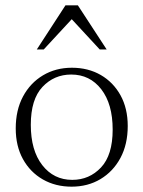

<svg xmlns="http://www.w3.org/2000/svg" viewBox="-20 -690 538 720"><path d="M248.5 10Q188 10 140.5 -17.2Q93 -44.5 66 -93.5Q39 -142.5 39 -208.5Q39 -277 66.2 -328Q93.5 -379 141.2 -407.5Q189 -436 249.5 -436Q310.5 -436 357.8 -408.8Q405 -381.5 432 -332.5Q459 -283.5 459 -217.5Q459 -149 431.8 -98Q404.5 -47 357 -18.5Q309.5 10 248.5 10ZM251 -15.5Q315 -15.5 358.8 -62Q402.5 -108.5 402.5 -204Q402.5 -300 359.8 -355.2Q317 -410.5 247 -410.5Q183 -410.5 139.2 -364Q95.5 -317.5 95.5 -222Q95.5 -126 138.5 -70.8Q181.5 -15.5 251 -15.5ZM118 -504.5 225.5 -670H272L380 -504.5H354L249 -618L144 -504.5Z"/></svg>

Font: Newsreader Text Light
Style: Regular
Weight: 300
Designer: Hugues Gentile
Foundry: Production Type
Version: Version 1.001